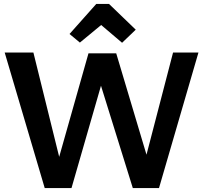

<svg xmlns="http://www.w3.org/2000/svg" viewBox="-20 -963 1040 983"><path d="M389 -745 336 -789 473 -943H538L675 -811L605 -744L498 -835ZM209 0 4 -694H151L283 -160L433 -690H575L730 -171L866 -694H996L794 0H660L497 -524L346 0Z"/></svg>

Font: Cantarell
Style: Bold
Weight: 700
Designer: Dave Crossland, Nikolaus Waxweiler, Florian Fecher, Jacques Le Bailly, Eben Sorkin, Alexei Vanyashin, Alexios Zavras, Em
Version: Version 0.303